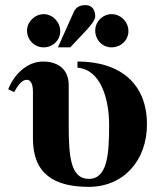

<svg xmlns="http://www.w3.org/2000/svg" viewBox="-20 -712 616 746"><path d="M281 -449C371 -442 404 -329 404 -226C404 -111 397 -17 325 -17C254 -17 247 -105 247 -225V-381C247 -454 191 -473 148 -473C82 -473 33 -419 12 -365L35 -354C48 -378 64 -402 84 -402C103 -402 108 -378 108 -355V-173C108 -36 191 14 325 14C459 14 551 -87 551 -229C551 -387 447 -473 281 -473ZM214 -591C214 -627 184 -657 150 -657C115 -657 85 -627 85 -593C85 -557 114 -528 149 -528C186 -528 214 -556 214 -591ZM205 -528H253L316 -595C335 -616 350 -635 350 -648C350 -674 337 -692 313 -692C293 -692 276 -687 266 -664ZM479 -591C479 -627 449 -657 414 -657C379 -657 350 -628 350 -593C350 -557 378 -528 413 -528C450 -528 479 -556 479 -591Z"/></svg>

Font: XITS
Style: Bold
Weight: 700
Designer: MicroPress Inc., with final additions and corrections provided by Coen Hoffman, Elsevier (retired)
Version: Version 1.302